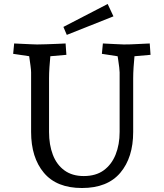

<svg xmlns="http://www.w3.org/2000/svg" viewBox="-20 -928 822 963"><path d="M391 15Q264 15 200 -61.5Q136 -138 136 -266V-565Q136 -576 133 -598.5Q130 -621 126.5 -645Q123 -669 120 -682L161 -641L46 -658L51 -710Q70 -709 93 -708Q116 -707 136.5 -706Q157 -705 166 -705Q184 -705 211.5 -706Q239 -707 266 -708Q293 -709 309 -710L313 -653L199 -643L236 -682Q235 -671 232.5 -646Q230 -621 228 -591Q226 -561 226 -535V-266Q226 -202 245 -152Q264 -102 303 -73.5Q342 -45 400 -45Q461 -45 500.5 -74Q540 -103 560 -153Q580 -203 580 -266V-565Q580 -573 578 -590Q576 -607 573 -626.5Q570 -646 567.5 -661.5Q565 -677 564 -682L608 -640L491 -658L496 -710Q524 -709 555 -707Q586 -705 601 -705Q633 -705 668 -707Q703 -709 731 -710L735 -653L621 -643L658 -682Q657 -671 654.5 -646Q652 -621 650 -591Q648 -561 648 -535V-266Q648 -138 583.5 -61.5Q519 15 391 15ZM315 -753 298 -793 520 -908 549 -846Z"/></svg>

Font: Andada Pro
Style: Regular
Weight: 400
Designer: Carolina Giovagnoli
Foundry: Huerta Tipografica
Version: Version 3.003